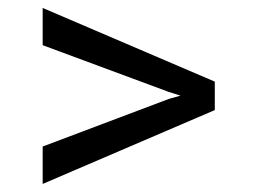

<svg xmlns="http://www.w3.org/2000/svg" viewBox="-20 -557 640 481"><path d="M86.9 -96.2 518.1 -281.2V-352.5L86.9 -537.1V-443.8L402.8 -326.7L432.1 -317.4L402.8 -309.1L86.9 -189.9Z"/></svg>

Font: RobotoMono Nerd Font
Style: Regular
Weight: 400
Monospace: yes
Designer: Google
Version: Version 3.000;Nerd Fonts 3.2.1